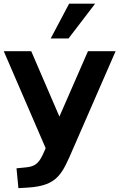

<svg xmlns="http://www.w3.org/2000/svg" viewBox="-29 -814 641 1031"><path d="M207.5 1.5C184.6 54.2 166.5 79.6 112.8 84.5L59.6 89.8L69.8 196.3L119.1 193.4C283.2 183.6 305.2 118.2 365.2 -19.5L591.8 -539.1H443.4L290 -188L138.7 -539.1H-8.8L216.3 -18.1ZM338.9 -607.4 481.9 -794.4H342.3L243.2 -607.4Z"/></svg>

Font: Winston
Style: Bold
Weight: 700
Designer: Vernon Adams, Kim Jin-seong, David Berlow, Cristiano Sobral
Foundry: The Winston Project Authors
Version: Version 3.004